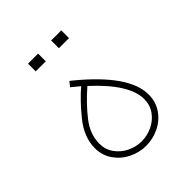

<svg xmlns="http://www.w3.org/2000/svg" viewBox="-170 -692 800 800"><g transform="rotate(-45 230.0 -292.5)"><path d="M362.9 -141.6Q362.9 -106.1 343.8 -79.4Q324.6 -52.6 294.3 -38.2Q263.9 -23.8 230.7 -23.8Q198.3 -23.8 167.9 -38.4Q137.6 -53.1 118.3 -80Q98.9 -107 98.9 -141.6Q98.9 -196.9 137.6 -246.9Q176.3 -296.8 233.8 -347.1Q298.6 -287.8 330.7 -236.3Q362.9 -184.8 362.9 -141.6ZM72.4 -141.6Q72.4 -99.4 95.3 -66.3Q118.3 -33.3 154.9 -15.3Q191.5 2.7 230.7 2.7Q270.7 2.7 307.3 -14.8Q344 -32.4 366.7 -65.4Q389.4 -98.5 389.4 -141.6Q389.4 -256.7 205.9 -406.9L195.6 -415L179 -394.3L214.9 -364.7Q169.1 -326 120.7 -266Q72.4 -205.9 72.4 -141.6ZM183.9 -542.3Q183.9 -556.2 183.9 -565.2Q183.9 -574.2 183.9 -587.7Q170 -587.7 161.4 -587.7Q152.9 -587.7 143.4 -587.7Q136.2 -587.7 124.6 -587.7Q124.6 -574.2 124.6 -565.2Q124.6 -556.2 124.6 -542.3Q124.6 -542.3 135.6 -542.3Q146.6 -542.3 164.6 -542.3Q164.6 -542.3 183.9 -542.3ZM320.6 -542.3Q320.6 -556.2 320.6 -565.2Q320.6 -574.6 320.6 -588.1Q306.7 -587.7 298.1 -587.7Q289.6 -587.7 280.1 -587.7Q272.9 -588.1 261.2 -588.1Q261.2 -574.6 261.2 -565.2Q261.2 -556.2 261.2 -542.3Q261.2 -542.3 272.3 -542.3Q283.3 -542.3 301.3 -542.3Q301.3 -542.3 320.6 -542.3Z"/></g></svg>

Font: Arad-VF Thin Dots1
Style: Regular
Weight: 100
Designer: Mohammad Darvishi
Version: Version 1.000;August 30, 2024;FontCreator 15.0.0.2992 64-bit